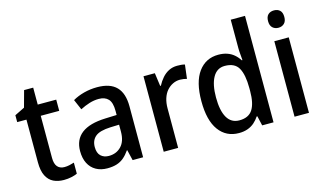

<svg xmlns="http://www.w3.org/2000/svg" viewBox="-89 -1037 2230 1324"><g transform="rotate(-15 1026.0 -375.0)"><path d="M252 -75Q270 -75 288.5 -79Q307 -83 322 -88V-9Q305 -1 279.5 4.5Q254 10 226 10Q184 10 152 -5.5Q120 -21 101.5 -57Q83 -93 83 -154V-459H17V-508L88 -543L120 -660H185V-539H317V-459H185V-158Q185 -116 202.5 -95.5Q220 -75 252 -75Z M611 -549Q703 -549 748 -503Q793 -457 793 -364V0H718L700 -75H697Q677 -46 654.5 -27Q632 -8 603.5 1Q575 10 536 10Q490 10 455.5 -9.5Q421 -29 402.5 -65.5Q384 -102 384 -153Q384 -235 440.5 -278.5Q497 -322 610 -326L692 -329V-359Q692 -418 668.5 -443Q645 -468 601 -468Q567 -468 533.5 -457.5Q500 -447 467 -430L435 -504Q471 -525 516.5 -537Q562 -549 611 -549ZM629 -258Q552 -255 520.5 -228.5Q489 -202 489 -154Q489 -111 511 -90.5Q533 -70 568 -70Q622 -70 656.5 -106Q691 -142 691 -211V-260Z M1182 -549Q1195 -549 1210 -548Q1225 -547 1237 -543L1225 -444Q1215 -447 1201.5 -449Q1188 -451 1176 -451Q1149 -451 1124.5 -439Q1100 -427 1081.5 -405.5Q1063 -384 1053 -352.5Q1043 -321 1043 -282V0H940V-539H1021L1034 -445H1039Q1054 -474 1075 -498Q1096 -522 1123 -535.5Q1150 -549 1182 -549Z M1476 10Q1385 10 1333 -61Q1281 -132 1281 -269Q1281 -406 1333.5 -477.5Q1386 -549 1476 -549Q1511 -549 1538.5 -539.5Q1566 -530 1587 -512Q1608 -494 1623 -470H1628Q1627 -488 1624.5 -512Q1622 -536 1622 -555V-760H1724V0H1643L1627 -69H1622Q1607 -46 1586.5 -28Q1566 -10 1538.5 0Q1511 10 1476 10ZM1501 -74Q1567 -74 1595.5 -118Q1624 -162 1624 -250V-271Q1624 -367 1597 -415Q1570 -463 1499 -463Q1443 -463 1414 -411.5Q1385 -360 1385 -268Q1385 -174 1414 -124Q1443 -74 1501 -74Z M1977 -539V0H1874V-539ZM1926 -745Q1952 -745 1968 -730Q1984 -715 1984 -683Q1984 -652 1967.5 -636.5Q1951 -621 1926 -621Q1901 -621 1884.5 -636.5Q1868 -652 1868 -683Q1868 -715 1884 -730Q1900 -745 1926 -745Z"/></g></svg>

Font: Noto Sans Hebrew SemiCondensed Medium
Style: Regular
Weight: 500
Width: 4
Designer: Monotype Design Team
Foundry: Monotype Imaging Inc.
Version: Version 2.003